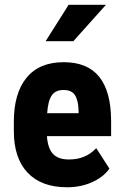

<svg xmlns="http://www.w3.org/2000/svg" viewBox="-20 -770 509 799"><path d="M176.3 -298.8H307.1V-307.6Q306.2 -351.6 292 -374Q278.3 -395.5 244.4 -395.5Q210.4 -395.5 195.1 -372.6Q179.7 -349.6 176.3 -298.8ZM362.8 -11.7Q316.4 9.3 259.3 9.3Q152.3 9.3 95 -51.3Q37.6 -111.8 37.6 -224.1V-263.2Q37.6 -381.8 90.3 -446.3Q143.1 -511.2 245.1 -511.2Q344.2 -511.2 393.1 -450.2Q441.4 -389.6 442.4 -270.5V-207V-203.6H439.5H175.3Q178.7 -153.3 200.2 -129.9Q222.2 -106 268.1 -106.4Q334.5 -106.4 377.4 -150.4L380.4 -153.3L382.8 -149.9L434.1 -70.3L435.5 -68.4L434.1 -66.9Q421.9 -49.8 404.1 -35.9Q386.2 -22 362.8 -11.7ZM265.6 -750H420.9L285.2 -598.6H169.9Z"/></svg>

Font: MAUL Condensed Bold
Style: Condensed Bold
Weight: 700
Designer: MAUL
Version: Version 1.0; 2020; ttfautohint (v1.8.3)